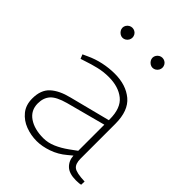

<svg xmlns="http://www.w3.org/2000/svg" viewBox="-207 -822 936 936"><g transform="rotate(45 261.0 -354.5)"><path d="M212 6Q172 6 135 -8Q98 -22 74 -51.5Q50 -81 50 -126Q50 -185 83.5 -215.5Q117 -246 178 -261L389 -315V-321Q389 -398 348 -431Q307 -464 240 -464Q203 -464 168.5 -455.5Q134 -447 108 -438L80 -429L71 -451L95 -462Q131 -479 170.5 -487.5Q210 -496 250 -496Q327 -496 375.5 -455.5Q424 -415 424 -325V-85Q424 -49 441.5 -35.5Q459 -22 517 -20L516 3Q514 4 504.5 5Q495 6 483 6Q436 6 413.5 -15.5Q391 -37 389 -71L366 -52Q332 -23 290.5 -8.5Q249 6 212 6ZM225 -27Q257 -27 288.5 -40.5Q320 -54 352 -77L389 -104V-284L186 -230Q128 -214 107 -190Q86 -166 86 -128Q86 -80 124.5 -53.5Q163 -27 225 -27ZM152 -646Q143 -646 135 -651Q127 -656 122 -664Q117 -672 117 -681Q117 -690 122 -698Q127 -706 135 -710.5Q143 -715 152 -715Q161 -715 169 -710.5Q177 -706 181.5 -698Q186 -690 186 -681Q186 -672 181.5 -664Q177 -656 169 -651Q161 -646 152 -646ZM359 -646Q350 -646 342 -651Q334 -656 329 -664Q324 -672 324 -681Q324 -690 329 -698Q334 -706 342 -710.5Q350 -715 359 -715Q368 -715 376 -710.5Q384 -706 388.5 -698Q393 -690 393 -681Q393 -672 388.5 -664Q384 -656 376 -651Q368 -646 359 -646Z"/></g></svg>

Font: REM Medium Thin
Style: Regular
Weight: 250
Version: Version 1.005;gftools[0.9.28]